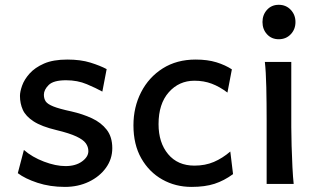

<svg xmlns="http://www.w3.org/2000/svg" viewBox="-20 -751 1301 784"><path d="M415.5 -468.8 397.9 -377Q372.6 -391.1 334.5 -407.2Q296.4 -423.3 250 -423.3Q198.2 -423.3 178.7 -403.8Q159.2 -384.3 159.2 -364.3Q159.2 -348.1 166.7 -336.9Q174.3 -325.7 198.2 -316.2Q222.2 -306.6 272 -295.9Q317.4 -285.6 355.2 -268.1Q393.1 -250.5 415.8 -221.2Q438.5 -191.9 438.5 -146Q438.5 -101.6 412.6 -65.7Q386.7 -29.8 342.8 -8.8Q298.8 12.2 245.1 12.2Q184.1 12.2 133.1 -4.6Q82 -21.5 52.7 -43.9L77.6 -138.7Q111.3 -109.4 159.4 -91.1Q207.5 -72.8 247.6 -72.8Q288.6 -72.8 314.7 -91.6Q340.8 -110.4 340.8 -133.8Q340.8 -151.4 330.3 -166Q319.8 -180.7 291.7 -193.8Q263.7 -207 210.9 -219.7Q149.4 -234.4 117.2 -255.4Q85 -276.4 73.2 -302.5Q61.5 -328.6 61.5 -359.4Q61.5 -376.5 70.3 -401.4Q79.1 -426.3 100.8 -450.7Q122.6 -475.1 159.9 -491.5Q197.3 -507.8 254.9 -507.8Q309.1 -507.8 349.1 -495.4Q389.2 -482.9 415.5 -468.8Z M931.6 -40Q895 -13.2 856 -0.5Q816.9 12.2 762.2 12.2Q696.3 12.2 642.6 -18.1Q588.9 -48.3 556.9 -104.5Q524.9 -160.6 524.9 -239.3Q524.9 -313.5 556.2 -374.5Q587.4 -435.5 644.5 -471.7Q701.7 -507.8 778.8 -507.8Q827.6 -507.8 863.8 -496.6Q899.9 -485.4 926.8 -467.8L908.7 -373Q877 -397 844.7 -409.2Q812.5 -421.4 773.9 -421.4Q710.9 -421.4 669.2 -374.3Q627.4 -327.1 627.4 -244.1Q627.4 -168.5 666.5 -121.6Q705.6 -74.7 773.9 -74.7Q817.9 -74.7 853.3 -89.8Q888.7 -105 920.4 -132.3Z M1061.5 -498H1169.4Q1169.4 -430.2 1169.4 -359.4Q1169.4 -288.6 1169.4 -231.9Q1169.4 -200.7 1170.7 -156Q1171.9 -111.3 1174.1 -68.8Q1176.3 -26.4 1179.2 0H1068.8Q1068.8 -35.2 1068.8 -82.5Q1068.8 -129.9 1068.8 -177Q1068.8 -224.1 1068.8 -258.8Q1068.8 -330.1 1067.4 -394.8Q1065.9 -459.5 1061.5 -498ZM1051.8 -661.1Q1051.8 -690.4 1070.3 -710.9Q1088.9 -731.4 1118.2 -731.4Q1147.9 -731.4 1167.2 -710.9Q1186.5 -690.4 1186.5 -661.1Q1186.5 -631.3 1167.2 -611.1Q1147.9 -590.8 1118.2 -590.8Q1088.9 -590.8 1070.3 -611.1Q1051.8 -631.3 1051.8 -661.1Z"/></svg>

Font: Kanchenjunga Medium
Style: Regular
Weight: 500
Version: Version 2.001